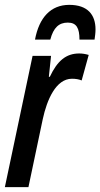

<svg xmlns="http://www.w3.org/2000/svg" viewBox="-23 -770 413 790"><path d="M121 -607H184C197 -657 220 -677 256 -677C292 -677 304 -654 304 -607H366C368 -621 370 -635 370 -649C370 -709 338 -750 262 -750C186 -750 138 -698 121 -607ZM-3 0H94L153 -280C170 -359 207 -446 273 -446C288 -446 301 -444 313 -439L342 -544C328 -548 316 -550 303 -550C249 -550 213 -520 182 -454H178L187 -540H111Z"/></svg>

Font: Noto Sans UI Condensed Medium
Style: Italic
Weight: 500
Width: 3
Italic angle: -12°
Designer: Monotype Design Team
Foundry: Monotype Imaging Inc.
Version: Version 1.901